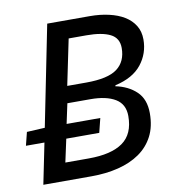

<svg xmlns="http://www.w3.org/2000/svg" viewBox="-81 -727 756 797"><g transform="rotate(-10 297.5 -328.0)"><path d="M38 0 73 -172H-5L9 -228L85 -232L170 -656H349Q392 -656 429.5 -647.5Q467 -639 494 -622.5Q521 -606 536.5 -581Q552 -556 552 -522Q552 -463 516 -417.5Q480 -372 405 -355L403 -351Q457 -340 491 -307.5Q525 -275 525 -216Q525 -160 504 -119.5Q483 -79 445 -52.5Q407 -26 355 -13Q303 0 241 0ZM144 -75H243Q338 -75 386.5 -109.5Q435 -144 435 -220Q435 -270 397 -293Q359 -316 292 -316H195L177 -232H319L304 -172H165ZM207 -387H287Q379 -387 418 -416.5Q457 -446 457 -503Q457 -545 422 -562.5Q387 -580 322 -580H247Z"/></g></svg>

Font: Source Code Pro Medium
Style: Italic
Weight: 500
Italic angle: -11°
Monospace: yes
Designer: Paul D. Hunt, Teo Tuominen
Foundry: Adobe Systems Incorporated
Version: Version 1.050;PS 1.000;hotconv 16.6.51;makeotf.lib2.5.65220